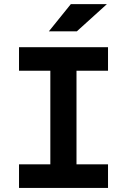

<svg xmlns="http://www.w3.org/2000/svg" viewBox="-20 -926 626 946"><path d="M73.7 0V-116.2H228V-577.6H73.7V-693.4H512.2V-577.6H356.9V-116.2H512.2V0ZM220.7 -771.5 329.1 -905.8H506.8L358.4 -771.5Z"/></svg>

Font: Cascadia Code PL
Style: Bold
Weight: 700
Monospace: yes
Designer: Aaron Bell
Foundry: Saja Typeworks
Version: Version 2404.023; ttfautohint (v1.8.4)